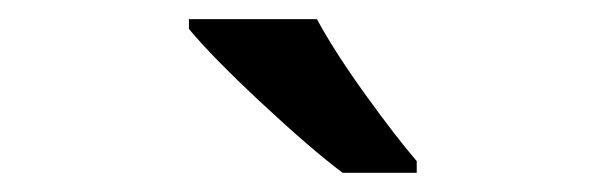

<svg xmlns="http://www.w3.org/2000/svg" viewBox="-20 -786 632 200"><path d="M336.9 -606Q303.2 -631.3 251.7 -679.4Q200.2 -727.5 176.8 -755.9V-766.1H310.1Q328.6 -731.9 360.6 -687.5Q392.6 -643.1 414.1 -618.2V-606Z"/></svg>

Font: f1_31487          
Style: Regular
Weight: 600
Foundry: Ascender Corporation
Version: Version 1.10